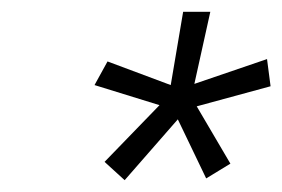

<svg xmlns="http://www.w3.org/2000/svg" viewBox="-20 -757 478 325"><path d="M191 -452 157 -483 250 -579 140 -613 162 -653 269 -613 290 -737H336L309 -615L432 -657L438 -611L313 -577L370 -480L329 -455L281 -555Z"/></svg>

Font: Tomorrow Light
Style: Italic
Weight: 300
Italic angle: -10°
Designer: Tony de Marco, Monica Rizzolli
Foundry: Just in Type
Version: Version 2.002